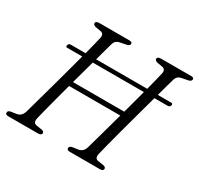

<svg xmlns="http://www.w3.org/2000/svg" viewBox="-148 -882 1103 1064"><g transform="rotate(30 403.0 -350.0)"><path d="M166 -71Q159 -38.5 182.5 -34.5L218.5 -29Q235 -25.5 234.5 -14Q234.5 -7.5 228.2 -3.8Q222 0 213 0H21.5Q3 0 3 -13Q2.5 -26 21.5 -29.5L55.5 -34.5Q85 -39 95.5 -71.5Q102 -95 115.2 -142Q128.5 -189 145 -249Q161.5 -309 178.8 -372.2Q196 -435.5 211 -492H115.5Q103.5 -492 107 -504.5Q110.5 -517 123 -517H218Q227.5 -553 234.8 -582.8Q242 -612.5 246.5 -631.5Q252.5 -659.5 229 -664.5L195 -670.5Q177.5 -675 177.5 -686Q177.5 -700 203 -700H393.5Q411 -700 411 -688Q411 -675.5 390 -671L351.5 -663.5Q325 -658.5 317.5 -633Q312 -613.5 303.8 -583.5Q295.5 -553.5 285.5 -517H612.5Q622 -553 629.2 -582.8Q636.5 -612.5 641 -631.5Q647 -659.5 623.5 -664.5L589.5 -670.5Q572 -675 572 -686Q572.5 -700 596.5 -700H788.5Q805.5 -700 805.5 -688Q805.5 -675.5 785 -671L746 -663.5Q720 -658.5 712.5 -633Q707 -613.5 698.5 -583.5Q690 -553.5 680 -517H765.5Q778 -517 774.5 -504.5Q771 -492 758.5 -492H673Q657 -434 639.2 -369.2Q621.5 -304.5 605.2 -244Q589 -183.5 577 -137.5Q565 -91.5 560.5 -71Q553 -38.5 577 -34.5L613 -29Q629.5 -25.5 629.5 -14Q629.5 0 607.5 0H415Q396.5 0 396.5 -13Q396 -26 415 -29.5L450.5 -34.5Q479.5 -39 490 -71.5Q498.5 -101.5 517.2 -168.5Q536 -235.5 557.5 -314H229.5Q215 -260 202 -211Q189 -162 179.5 -125.2Q170 -88.5 166 -71ZM237.5 -343.5H565.5Q576 -382 586.2 -419.8Q596.5 -457.5 605.5 -492H278.5Q269 -457.5 258.5 -419.8Q248 -382 237.5 -343.5Z"/></g></svg>

Font: Fraunces 72pt Soft Light
Style: Italic
Weight: 300
Italic angle: -16°
Version: Version 1.000;[b76b70a41]